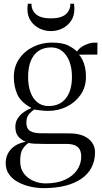

<svg xmlns="http://www.w3.org/2000/svg" viewBox="-20 -740 530 994"><path d="M205 234Q174 234 139.8 226.8Q105.5 219.5 76 204.2Q46.5 189 28 164.2Q9.5 139.5 9.5 104.5Q9.5 74.5 22.8 51.5Q36 28.5 59.5 13.8Q83 -1 113.5 -6Q90.5 -15 75 -33Q59.5 -51 59.5 -83Q59.5 -108.5 72.2 -127.8Q85 -147 104.2 -160.2Q123.5 -173.5 142.5 -181Q86.5 -211.5 69 -253Q51.5 -294.5 51.5 -340Q51.5 -396 79.8 -436.2Q108 -476.5 153 -498Q198 -519.5 247.5 -519.5Q305.5 -519.5 335.8 -503.2Q366 -487 378.5 -473Q390.5 -493 418.2 -506Q446 -519 465.5 -519H484.5L484 -457.5L389 -457Q398.5 -447 406.5 -431Q414.5 -415 419.8 -393.2Q425 -371.5 425 -343Q425 -288.5 397 -248.8Q369 -209 324.8 -187.5Q280.5 -166 230.5 -166Q212 -166 192.2 -168.2Q172.5 -170.5 156.5 -173Q146.5 -166 131.5 -150.8Q116.5 -135.5 116.5 -104.5Q116.5 -74 135.8 -62Q155 -50 194 -50L338.5 -49.5Q384 -49.5 413.5 -36Q443 -22.5 457.5 -0.5Q472 21.5 472 47.5Q472 92.5 453.8 127.2Q435.5 162 400.8 185.8Q366 209.5 316.8 221.8Q267.5 234 205 234ZM215.5 209.5Q275.5 209.5 316.8 190.5Q358 171.5 379.2 139.8Q400.5 108 400.5 71Q400.5 52.5 394.5 37.8Q388.5 23 371.5 14Q354.5 5 321.5 5H206.5Q179 5 159.2 4Q139.5 3 128 0Q111 11 97.8 30.8Q84.5 50.5 84.5 94Q84.5 133.5 104.2 159Q124 184.5 154.2 197Q184.5 209.5 215.5 209.5ZM231.5 -191Q289.5 -191 321 -231Q352.5 -271 352.5 -342.5Q352.5 -388.5 339 -422.8Q325.5 -457 301.5 -475.8Q277.5 -494.5 245.5 -494.5Q207 -494.5 180.2 -476.8Q153.5 -459 139.5 -424.8Q125.5 -390.5 125.5 -341Q125.5 -296.5 137.8 -262.8Q150 -229 173.8 -210Q197.5 -191 231.5 -191ZM243.5 -579Q213 -579 185.2 -592.2Q157.5 -605.5 139.8 -631Q122 -656.5 122 -693Q122 -700.5 122.5 -706.5Q123 -712.5 124 -720.5H143Q143 -715 143.5 -709.8Q144 -704.5 145 -700Q150 -683 161.8 -670.5Q173.5 -658 193.8 -651.5Q214 -645 243.5 -645Q273.5 -645 293.5 -651.5Q313.5 -658 325.2 -670.5Q337 -683 342 -700Q343 -704.5 343.5 -709.8Q344 -715 344 -720.5H363Q364 -712.5 364.5 -706.5Q365 -700.5 365 -693Q365 -656.5 347.2 -631Q329.5 -605.5 301.8 -592.2Q274 -579 243.5 -579Z"/></svg>

Font: Merriweather 144pt Light
Style: Regular
Weight: 300
Version: Version 2.100